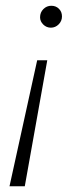

<svg xmlns="http://www.w3.org/2000/svg" viewBox="-20 -504 271 666"><path d="M119 -444Q119 -461 130.5 -472.5Q142 -484 158 -484Q174 -484 184.5 -473.5Q195 -463 195 -447Q195 -431 183.5 -419.5Q172 -408 156.5 -408Q141 -408 130 -419Q119 -430 119 -444ZM109 -295H144L66 142H13Z"/></svg>

Font: Montserrat Ace
Style: Light Italic
Weight: 300
Italic angle: -11.3°
Designer: Julieta Ulanovsky
Foundry: Julieta Ulanovsky
Version: Version 1